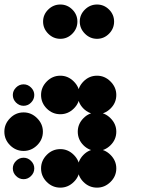

<svg xmlns="http://www.w3.org/2000/svg" viewBox="-24 -848 711 872"><path d="M416.7 -170.8Q451.7 -170.8 477.9 -144.6Q504.2 -118.3 504.2 -83.3Q504.2 -47.5 477.9 -21.7Q451.7 4.2 416.7 4.2Q380.8 4.2 355 -21.7Q329.2 -47.5 329.2 -83.3Q329.2 -118.3 355 -144.6Q380.8 -170.8 416.7 -170.8ZM250 -170.8Q285 -170.8 311.2 -144.6Q337.5 -118.3 337.5 -83.3Q337.5 -47.5 311.2 -21.7Q285 4.2 250 4.2Q214.2 4.2 188.3 -21.7Q162.5 -47.5 162.5 -83.3Q162.5 -118.3 188.3 -144.6Q214.2 -170.8 250 -170.8ZM83.3 -131.7Q102.5 -131.7 117.1 -117.1Q131.7 -102.5 131.7 -83.3Q131.7 -63.3 117.1 -48.8Q102.5 -34.2 83.3 -34.2Q63.3 -34.2 48.8 -48.8Q34.2 -63.3 34.2 -83.3Q34.2 -102.5 48.8 -117.1Q63.3 -131.7 83.3 -131.7ZM416.7 -337.5Q451.7 -337.5 477.9 -311.2Q504.2 -285 504.2 -250Q504.2 -214.2 477.9 -188.3Q451.7 -162.5 416.7 -162.5Q380.8 -162.5 355 -188.3Q329.2 -214.2 329.2 -250Q329.2 -285 355 -311.2Q380.8 -337.5 416.7 -337.5ZM83.3 -337.5Q118.3 -337.5 144.6 -311.2Q170.8 -285 170.8 -250Q170.8 -214.2 144.6 -188.3Q118.3 -162.5 83.3 -162.5Q47.5 -162.5 21.7 -188.3Q-4.2 -214.2 -4.2 -250Q-4.2 -285 21.7 -311.2Q47.5 -337.5 83.3 -337.5ZM416.7 -504.2Q451.7 -504.2 477.9 -477.9Q504.2 -451.7 504.2 -416.7Q504.2 -380.8 477.9 -355Q451.7 -329.2 416.7 -329.2Q380.8 -329.2 355 -355Q329.2 -380.8 329.2 -416.7Q329.2 -451.7 355 -477.9Q380.8 -504.2 416.7 -504.2ZM250 -504.2Q285 -504.2 311.2 -477.9Q337.5 -451.7 337.5 -416.7Q337.5 -380.8 311.2 -355Q285 -329.2 250 -329.2Q214.2 -329.2 188.3 -355Q162.5 -380.8 162.5 -416.7Q162.5 -451.7 188.3 -477.9Q214.2 -504.2 250 -504.2ZM83.3 -465Q102.5 -465 117.1 -450.4Q131.7 -435.8 131.7 -416.7Q131.7 -396.7 117.1 -382.1Q102.5 -367.5 83.3 -367.5Q63.3 -367.5 48.8 -382.1Q34.2 -396.7 34.2 -416.7Q34.2 -435.8 48.8 -450.4Q63.3 -465 83.3 -465ZM361.7 -804.6Q385 -827.5 416.7 -827.5Q448.3 -827.5 471.3 -804.6Q494.2 -781.7 494.2 -750Q494.2 -718.3 471.3 -695Q448.3 -671.7 416.7 -671.7Q385 -671.7 361.7 -695Q338.3 -718.3 338.3 -750Q338.3 -781.7 361.7 -804.6ZM195 -804.6Q218.3 -827.5 250 -827.5Q281.7 -827.5 304.6 -804.6Q327.5 -781.7 327.5 -750Q327.5 -718.3 304.6 -695Q281.7 -671.7 250 -671.7Q218.3 -671.7 195 -695Q171.7 -718.3 171.7 -750Q171.7 -781.7 195 -804.6Z"/></svg>

Font: 0xA000-Dots-Mono
Style: Dots-Mono
Weight: 400
Version: Version 0.1